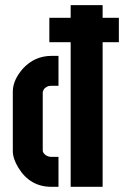

<svg xmlns="http://www.w3.org/2000/svg" viewBox="-20 -719 478 739"><path d="M29.3 -137.7V-368.2Q30.3 -412.1 68.4 -455.1Q112.3 -502.9 175.8 -503.9H205.1V-388.7H175.8Q170.9 -388.7 167 -387.7Q163.1 -386.7 160.2 -384.8Q157.2 -382.8 154.3 -380.9Q151.4 -378.9 149.9 -377Q148.4 -375 147.5 -372.6Q146.5 -370.1 146 -368.7Q145.5 -367.2 144.5 -365.2V-364.3V-139.6Q144.5 -129.9 157.2 -121.1Q167 -115.2 177.7 -115.2H205.1V0H177.7Q95.7 0 50.8 -73.2Q29.3 -108.4 29.3 -137.7ZM169.9 -556.6V-650.4H252V-699.2H375V-650.4H437.5V-556.6H375V0H252V-556.6Z"/></svg>

Font: Post No Bills Jaffna ExtraBold
Style: Regular
Weight: 800
Designer: Kosala Senevirathne, Siva Puranthara, Lasantha Premarathna, Tharique Azeez
Foundry: Mooniak
Version: Version 1.220 ; ttfautohint (v1.6)